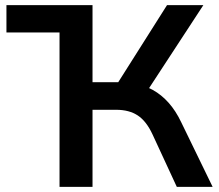

<svg xmlns="http://www.w3.org/2000/svg" viewBox="-20 -725 849 745"><path d="M5 -599V-705H339V-599ZM211 0V-705H339V-406H453L428 -389L628 -705H769L546 -364L496 -401Q539 -395 573 -376Q607 -357 634.5 -326Q662 -295 683 -251L805 0H666L572 -203Q548 -255 514.5 -277Q481 -299 431 -299H339V0Z"/></svg>

Font: Nunito Sans 12pt ExtraLight
Style: Regular
Weight: 200
Designer: Vernon Adams
Foundry: Vernon Adams
Version: Version 3.101;gftools[0.9.27]